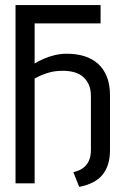

<svg xmlns="http://www.w3.org/2000/svg" viewBox="-20 -720 486 754"><path d="M242 -509Q218 -509 195 -503.5Q172 -498 151.5 -489Q131 -480 115 -470V-411Q129 -419 143.5 -425Q158 -431 172 -435Q186 -439 200 -440.5Q214 -442 228 -442Q249 -442 269 -437Q289 -432 304 -420Q319 -408 328 -389Q337 -370 337 -342V-131Q337 -106 329 -88.5Q321 -71 306 -60Q291 -49 268 -44L291 14Q321 8 344 -3.5Q367 -15 382 -33Q397 -51 404.5 -75.5Q412 -100 412 -131V-345Q412 -388 399.5 -419Q387 -450 364.5 -470Q342 -490 311 -499.5Q280 -509 242 -509ZM41 0H116V-628H375V-700H41Z"/></svg>

Font: Advent Pro Medium
Style: Regular
Weight: 500
Designer: VivaRado, Andreas Kalpakidis
Foundry: VivaRado, Andreas Kalpakidis
Version: Version 3.000